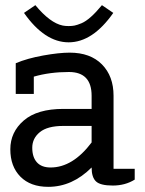

<svg xmlns="http://www.w3.org/2000/svg" viewBox="-20 -714 562 744"><path d="M167 10Q98 10 59 -29.5Q20 -69 20 -135.5Q20 -202 72 -247Q124 -292 226 -292H335V-343Q335 -435 247 -435Q173 -435 111 -417V-350H41V-469Q86 -488 147.5 -499Q209 -510 250 -510Q330 -510 375 -464.5Q420 -419 420 -343V-60H502V-18Q465 5 417 5Q369 5 352 -11Q335 -27 335 -65Q260 10 167 10ZM176 -65Q262 -65 335 -162V-226H225Q164 -226 134.5 -202Q105 -178 105 -141.5Q105 -105 123 -85Q141 -65 176 -65ZM73 -664 117 -694Q174 -625 223 -615Q233 -613 246 -613Q259 -613 269 -615Q279 -617 296 -624Q329 -638 375 -694L419 -664Q339 -550 246 -550Q153 -550 73 -664Z"/></svg>

Font: Cherry Swash
Style: Regular
Weight: 400
Designer: Kasatkina Nataliya
Foundry: Nataliya Kasatkina
Version: Version 1.001